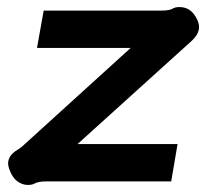

<svg xmlns="http://www.w3.org/2000/svg" viewBox="-20 -515 585 545"><path d="M59 10Q43 10 28.5 -1Q14 -12 6 -36Q3 -44 3 -51Q3 -74 30 -90Q40 -96 47 -103L351 -379H85L104 -485H439Q460 -485 469 -490Q477 -495 489 -495Q519 -495 535 -468Q545 -452 545 -438Q545 -418 523 -398L200 -106H484L466 0H110Q89 0 78 6Q71 10 59 10Z"/></svg>

Font: Niramit
Style: Bold Italic
Weight: 700
Italic angle: -10°
Designer: Katatrad Aksorn Co.,Ltd.
Foundry: Cadson Demak Co.,Ltd.
Version: Version 1.001; ttfautohint (v1.6)